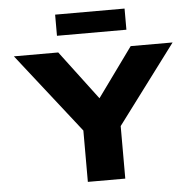

<svg xmlns="http://www.w3.org/2000/svg" viewBox="-59 -962 1036 1022"><g transform="rotate(-5 459.0 -451.0)"><path d="M369 0V-323L385 -254L35 -700H272L529 -359L413 -360L659 -700H883L561 -270L569 -331V0ZM273 -789V-902H644V-789Z"/></g></svg>

Font: Lexend Peta ExtraBold
Style: Regular
Weight: 800
Version: Version 1.007